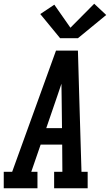

<svg xmlns="http://www.w3.org/2000/svg" viewBox="-42 -1005 587 1025"><path d="M-22 0V-88H23L257 -735H374L381 -490L393 -88H426V0H247V-88H291L290 -233H175L125 -88H158V0ZM205 -321H289L287 -490Q287 -507 286.5 -524Q286 -541 286 -558Q280 -541 274.5 -524Q269 -507 263 -490ZM279 -801 173 -930 248 -980 334 -857 461 -985 525 -925 374 -801Z"/></svg>

Font: Iosevka Slab Semibold
Style: Italic
Weight: 600
Italic angle: -9°
Monospace: yes
Designer: Belleve Invis
Foundry: Belleve Invis
Version: Version 11.1.1; ttfautohint (v1.8.3)